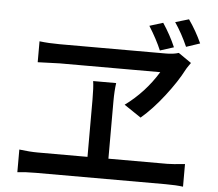

<svg xmlns="http://www.w3.org/2000/svg" viewBox="-57 -918 1114 982"><g transform="rotate(5 500.0 -426.5)"><path d="M941.4 -735.4 871.1 -711.9Q841.8 -778.3 804.7 -833L874 -853.5Q913.1 -797.9 941.4 -735.4ZM809.6 -704.1 739.3 -681.6Q715.8 -737.3 674.8 -802.7L744.1 -824.2Q783.2 -765.6 809.6 -704.1ZM751 -571.3H234.4L122.1 -567.4V-674.8Q169.9 -668.9 226.6 -668.9H769.5Q810.5 -668.9 836.9 -677.7L903.3 -631.8Q901.4 -628.9 892.1 -615.7Q882.8 -602.5 878.9 -594.7Q846.7 -532.2 788.1 -456.5Q729.5 -380.9 670.9 -331.1L584 -389.6Q684.6 -462.9 751 -571.3ZM525.4 -107.4H828.1Q854.5 -107.4 918 -114.3V2Q882.8 -2.9 828.1 -2.9H162.1Q109.4 -2.9 67.4 2V-114.3Q122.1 -107.4 162.1 -107.4H418V-401.4Q418 -462.9 413.1 -496.1H531.2Q525.4 -455.1 525.4 -401.4Z"/></g></svg>

Font: Gen Shin Gothic Monospace Medium
Style: Regular
Weight: 500
Designer: [Source Han Sans]
Ryoko NISHIZUKA  (kana & ideographs); Paul D. Hunt (Latin, Greek & Cyrillic); Wenlong ZHANG  (bopomofo
Version: Version 1.002.20150607